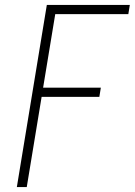

<svg xmlns="http://www.w3.org/2000/svg" viewBox="-20 -755 544 775"><path d="M48 0 169 -735H504L498 -698H203L154 -401H387L381 -364H148L88 0Z"/></svg>

Font: Iosevka Curly Extralight
Style: Italic
Weight: 200
Italic angle: -9°
Monospace: yes
Designer: Belleve Invis
Foundry: Belleve Invis
Version: Version 22.1.2; ttfautohint (v1.8.4)